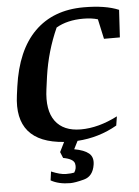

<svg xmlns="http://www.w3.org/2000/svg" viewBox="-60 -717 714 987"><g transform="rotate(-5 297.5 -223.5)"><path d="M409.2 -671.4Q521.5 -671.4 589.8 -642.6L581.5 -501H499.5L477.1 -603.5Q445.3 -613.3 401.4 -613.3Q319.3 -613.3 262.2 -580.1Q209.5 -463.4 190.9 -333.5L182.1 -268.6Q167.5 -161.1 209.2 -104.2Q251 -47.4 341.3 -47.4Q431.6 -47.4 530.8 -98.1L523.4 -51.3Q429.2 2.9 318.4 9.8L297.4 51.3Q348.6 60.5 372.3 80.3Q396 100.1 390.1 138.7Q380.9 198.2 334 210.7Q287.1 223.1 262.7 223.1Q203.1 223.1 162.6 200.2L168.9 154.8Q215.3 174.3 244.1 174.3Q273.4 174.3 287.1 170.9Q301.3 149.9 295.7 125.2Q290 100.6 236.8 90.8L224.1 59.6L249 9.3Q-4.9 -8.8 28.3 -251.5L34.2 -294.9Q60.1 -481 156 -576.2Q252 -671.4 409.2 -671.4Z"/></g></svg>

Font: NoticiaText-BoldItalic
Style: Bold Italic
Weight: 700
Italic angle: -8°
Designer: JM Sole
Foundry: JM Sole
Version: Version 1.003